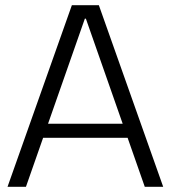

<svg xmlns="http://www.w3.org/2000/svg" viewBox="-20 -720 658 740"><path d="M257 -700H361L609 0H538L311 -648H307L80 0H9ZM132 -243H485V-189H132Z"/></svg>

Font: Pathway Extreme 28pt Light
Style: Regular
Weight: 300
Designer: Eduardo Rodriguez Tunni
Foundry: Eduardo Rodriguez Tunni
Version: Version 1.001;gftools[0.9.26]